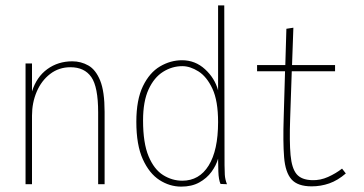

<svg xmlns="http://www.w3.org/2000/svg" viewBox="-20 -685 1354 714"><path d="M75 0V-449H99V-345Q116 -399 156 -428Q196 -457 249 -457Q281 -457 308.5 -441.5Q336 -426 352.5 -385.5Q369 -345 369 -269V0H345V-267Q345 -362 319.5 -398.5Q294 -435 242 -435Q199 -435 166.5 -410Q134 -385 116.5 -344Q99 -303 99 -255V0Z M654 9Q611 9 573 -15.5Q535 -40 511 -93Q487 -146 487 -232Q487 -314 511.5 -364.5Q536 -415 575 -438Q614 -461 657 -461Q706 -461 742.5 -427.5Q779 -394 791 -349V-665H814L815 -71Q815 -53 816 -35.5Q817 -18 824 0L800 -1Q793 -17 792 -47Q791 -77 791 -95Q784 -70 766.5 -46Q749 -22 721 -6.5Q693 9 654 9ZM658 -13Q721 -13 756 -69.5Q791 -126 791 -231Q791 -310 770 -355Q749 -400 718 -419.5Q687 -439 658 -439Q620 -439 586.5 -418Q553 -397 532.5 -352.5Q512 -308 512 -237Q512 -153 532.5 -104Q553 -55 586.5 -34Q620 -13 658 -13Z M1139 8Q1087 8 1064 -18Q1041 -44 1036.5 -100.5Q1032 -157 1035 -248L1040 -420H936V-443H1041L1045 -578L1071 -582L1066 -443H1226V-420H1065L1059 -244Q1056 -158 1060.5 -108.5Q1065 -59 1083 -37.5Q1101 -16 1141 -15Q1171 -14 1200 -27Q1229 -40 1252 -58L1266 -40Q1236 -14 1204.5 -3Q1173 8 1139 8Z"/></svg>

Font: Inconsolata SemiCondensed ExtraLight
Style: Regular
Weight: 200
Width: 4
Monospace: yes
Designer: Raph Levien, Cyreal, Brenton Simpson
Foundry: Raph Levien, Cyreal, Google
Version: Version 3.100; ttfautohint (v1.8.4.7-5d5b)